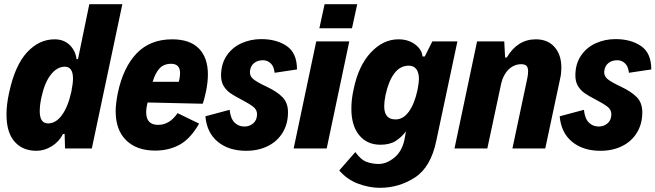

<svg xmlns="http://www.w3.org/2000/svg" viewBox="-20 -710 3134 918"><path d="M565 -690 419 0H291L289 -70L281 -69Q262 -32 227 -10.5Q192 11 154 11Q88 11 49.5 -33Q11 -77 11 -163Q11 -211 24 -269Q52 -398 109.5 -460Q167 -522 241 -522Q285 -522 313 -495Q341 -468 346 -427L353 -428L407 -690ZM321 -271Q329 -311 329 -334Q329 -391 290 -391Q253 -391 223 -353Q193 -315 178 -244Q170 -208 170 -178Q170 -120 210 -120Q247 -120 276 -159.5Q305 -199 321 -271Z M974 -354Q974 -317 965 -273Q956 -231 949 -214L686 -220Q679 -195 679 -173Q679 -113 736 -113Q791 -113 829 -169L932 -119Q891 -47 839.5 -18.5Q788 10 722 10Q634 10 583.5 -39Q533 -88 533 -179Q533 -212 543 -264Q569 -388 633.5 -455Q698 -522 803 -522Q888 -522 931 -478Q974 -434 974 -354ZM710 -319H835Q841 -342 841 -360Q841 -405 798 -405Q763 -405 742.5 -382.5Q722 -360 710 -319Z M962 -154 1078 -185Q1082 -144 1101 -124.5Q1120 -105 1149 -105Q1173 -105 1191 -120.5Q1209 -136 1209 -164Q1209 -185 1191.5 -199Q1174 -213 1134 -234Q1101 -251 1081.5 -264.5Q1062 -278 1049.5 -298.5Q1037 -319 1037 -349Q1037 -404 1063.5 -443.5Q1090 -483 1134 -503Q1178 -523 1229 -523Q1303 -523 1351.5 -489.5Q1400 -456 1400 -378L1293 -362Q1290 -392 1274.5 -407Q1259 -422 1237 -422Q1212 -422 1195 -408.5Q1178 -395 1175 -369Q1173 -346 1192 -331Q1211 -316 1254 -296Q1305 -272 1331 -245Q1357 -218 1357 -173Q1357 -118 1331.5 -76Q1306 -34 1260.5 -11.5Q1215 11 1157 11Q1074 11 1021.5 -32Q969 -75 962 -154Z M1532 -690H1688L1663 -575H1507ZM1492 -512H1650L1542 0H1384Z M2167 -512 2066 -37Q2040 89 1964 138.5Q1888 188 1796 188Q1746 188 1693 168.5Q1640 149 1602 105L1679 17Q1705 54 1733 64Q1761 74 1790 74Q1828 74 1865 44Q1902 14 1914 -43L1921 -82Q1899 -53 1871 -35.5Q1843 -18 1799 -18Q1735 -18 1697.5 -63.5Q1660 -109 1660 -190Q1660 -237 1671 -284Q1694 -396 1753 -459Q1812 -522 1885 -522Q1933 -522 1965.5 -497Q1998 -472 2000 -440H2011L2047 -512ZM1983 -332Q1983 -363 1970.5 -379.5Q1958 -396 1934 -396Q1893 -396 1865 -358.5Q1837 -321 1823 -254Q1817 -224 1817 -202Q1817 -139 1871 -139Q1908 -139 1935 -176.5Q1962 -214 1976 -279Q1983 -314 1983 -332Z M2261 -512H2391L2395 -435H2403Q2454 -522 2542 -522Q2599 -522 2631.5 -485Q2664 -448 2664 -387Q2664 -359 2659 -338L2587 0H2430L2501 -335Q2505 -354 2505 -369Q2505 -388 2497 -395.5Q2489 -403 2472 -403Q2437 -403 2411 -377Q2385 -351 2376 -309L2310 0H2153Z M2656 -154 2772 -185Q2776 -144 2795 -124.5Q2814 -105 2843 -105Q2867 -105 2885 -120.5Q2903 -136 2903 -164Q2903 -185 2885.5 -199Q2868 -213 2828 -234Q2795 -251 2775.5 -264.5Q2756 -278 2743.5 -298.5Q2731 -319 2731 -349Q2731 -404 2757.5 -443.5Q2784 -483 2828 -503Q2872 -523 2923 -523Q2997 -523 3045.5 -489.5Q3094 -456 3094 -378L2987 -362Q2984 -392 2968.5 -407Q2953 -422 2931 -422Q2906 -422 2889 -408.5Q2872 -395 2869 -369Q2867 -346 2886 -331Q2905 -316 2948 -296Q2999 -272 3025 -245Q3051 -218 3051 -173Q3051 -118 3025.5 -76Q3000 -34 2954.5 -11.5Q2909 11 2851 11Q2768 11 2715.5 -32Q2663 -75 2656 -154Z"/></svg>

Font: Decalotype ExtraBold Italic
Style: Regular
Weight: 800
Italic angle: -12°
Designer: Alfredo Marco Pradil
Foundry: Alfredo Marco Pradil
Version: Version 1.0